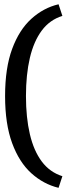

<svg xmlns="http://www.w3.org/2000/svg" viewBox="-20 -795 334 903"><path d="M255.4 88.4Q184.6 71.3 127.4 19.8Q70.3 -31.7 37.1 -121.8Q3.9 -211.9 3.9 -343.3Q3.9 -475.1 37.1 -564.9Q70.3 -654.8 127.4 -706.5Q184.6 -758.3 255.4 -774.9L273.4 -720.2Q214.4 -702.1 176.5 -651.4Q138.7 -600.6 120.4 -522.5Q102.1 -444.3 102.1 -343.3Q102.1 -242.2 120.4 -164.1Q138.7 -85.9 176.5 -35.4Q214.4 15.1 273.4 33.7Z"/></svg>

Font: Pontano Sans Medium
Style: Regular
Weight: 500
Designer: Vernon Adams
Foundry: Vernon Adams
Version: Version 2.001